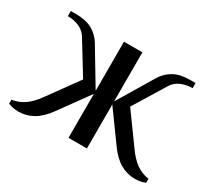

<svg xmlns="http://www.w3.org/2000/svg" viewBox="-101 -637 889 813"><g transform="rotate(30 343.0 -230.0)"><path d="M298 -470H388V-230L493 -405Q512 -436 543 -453Q574 -470 623 -470H648V-445Q618 -445 592.5 -434Q567 -423 553 -400L458 -245L563 -100Q589 -63 616.5 -43.5Q644 -24 678 -19V0Q670 4 656.5 7Q643 10 628 10Q590 10 556.5 -9Q523 -28 493 -70L388 -215V0H298V-215L193 -70Q163 -28 129.5 -9Q96 10 58 10Q43 10 29.5 7Q16 4 8 0V-19Q42 -24 69.5 -43.5Q97 -63 123 -100L228 -245L133 -400Q119 -423 93.5 -434Q68 -445 38 -445V-470H63Q112 -470 143 -453Q174 -436 193 -405L298 -230Z"/></g></svg>

Font: Philosopher
Style: Regular
Weight: 400
Designer: Jovanny Lemonad
Foundry: Jovanny Lemonad
Version: Version 1.000